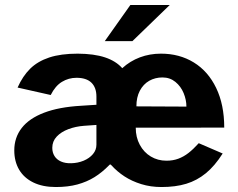

<svg xmlns="http://www.w3.org/2000/svg" viewBox="-20 -743 958 773"><path d="M650.2 -96Q676.2 -96 697.8 -104Q719.4 -112 738.8 -127.1Q758.2 -142.2 780.2 -166.5L876.5 -125Q844.9 -75.1 808.9 -45.6Q772.9 -16.1 729.8 -3.1Q686.8 10 630.2 10Q586.2 10 548.5 -1.8Q510.8 -13.5 481.2 -32.8Q451.6 -52.1 428.2 -78Q425.6 -80.9 423.7 -80.9Q421.8 -80.9 419.5 -78Q390.8 -48.6 360.4 -29.8Q330 -10.9 291.8 -0.4Q253.6 10 204.8 10Q151.8 10 114.1 -8.4Q76.5 -26.8 57 -59.9Q37.5 -93.1 37.5 -137.5Q37.5 -189.2 67.5 -227.8Q97.5 -266.4 157.7 -289.3Q217.9 -312.2 306.5 -317.2L368.2 -321.2V-354Q368.2 -390.4 348.1 -410.1Q327.9 -429.8 288 -429.8Q256.2 -429.8 229.4 -413.5Q202.5 -397.2 184.2 -360.5L50.8 -390.5Q71.5 -436.9 101.7 -466.6Q131.9 -496.2 178.4 -511.6Q225 -527 293 -527Q358.9 -526.6 403 -511.9Q447.1 -497.1 472.2 -468.5Q503.5 -497.2 543.2 -512.1Q583 -527 628 -527Q702.5 -527 760.2 -491.6Q817.9 -456.2 850.3 -388.9Q882.8 -321.6 882.8 -229.2L526.5 -229Q526.5 -190.1 542.9 -159.9Q559.2 -129.6 587.3 -112.8Q615.4 -96 650.2 -96ZM529.2 -314.8 730.5 -313.8Q730.5 -341 719.3 -368.2Q708.1 -395.4 686.1 -413.3Q664.1 -431.2 634 -431.2Q604.9 -431.2 580.9 -417.8Q557 -404.2 543 -377.8Q529 -351.2 529.2 -314.8ZM318.2 -236.5Q284.4 -234 255.2 -223Q226.1 -212 208.3 -193.1Q190.5 -174.1 190.5 -147.8Q190.5 -129 199.4 -114.7Q208.4 -100.4 225.5 -92.8Q242.6 -85.2 266.5 -85.8Q293.5 -86.4 316.9 -96.1Q340.2 -105.9 354.2 -122.6Q368.2 -139.2 368.2 -160.2V-240ZM663.5 -723 513.2 -577.5H401.9L504.9 -723Z"/></svg>

Font: Public Sans VF
Style: Regular
Weight: 400
Designer: Pablo Impallari, Rodrigo Fuenzalida (Modified by Dan O. Williams and USWDS)
Version: Version 1.003